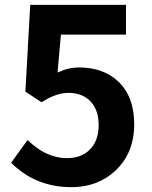

<svg xmlns="http://www.w3.org/2000/svg" viewBox="-20 -760 629 794"><path d="M26 -87 94 -181Q171 -106 257 -106Q316 -106 351 -141Q388 -178 388 -242Q388 -306 354 -341Q320 -376 263 -376Q212 -376 152 -337L85 -381L105 -740H501V-617H232L218 -460Q262 -481 307 -481Q406 -481 468 -424Q535 -361 535 -246Q535 -127 457 -54Q384 14 276 14Q127 14 26 -87Z"/></svg>

Font: Noto Sans Tobesmart edit
Style: Bold
Weight: 700
Designer: Ryoko NISHIZUKA  (kana & ideographs); Paul D. Hunt (Latin, Greek & Cyrillic); Wenlong ZHANG  (bopomofo); Sandoll Communi
Foundry: Adobe Systems Incorporated
Version: Version 1.005 Oct 7, 2021